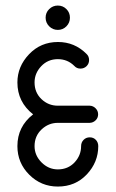

<svg xmlns="http://www.w3.org/2000/svg" viewBox="-20 -685 425 705"><path d="M192.9 -530.8Q253.9 -530.8 297.4 -487.3Q307.1 -478.5 307.1 -464.4Q307.1 -451.2 297.9 -442.1Q288.6 -433.1 275.4 -433.1Q261.7 -433.1 252.9 -442.9Q228 -467.8 192.4 -467.8Q155.8 -467.8 131.3 -441.9Q106.9 -416 106.9 -382.3Q106.9 -345.2 132.3 -321Q157.7 -296.9 192.4 -296.9H309.6Q322.3 -296.4 331.3 -287.1Q340.3 -277.8 340.3 -265.1Q340.3 -252.4 331.3 -243.4Q322.3 -234.4 309.6 -233.9H192.4Q158.2 -233.9 132.6 -209.7Q106.9 -185.5 106.9 -148.4Q106.9 -114.3 132.6 -88.6Q158.2 -63 192.4 -63Q229.5 -63 253.7 -88.6Q277.8 -114.3 277.8 -148.4Q277.8 -162.1 286.9 -171.4Q295.9 -180.7 309.6 -180.7Q323.2 -180.7 332 -171.4Q340.8 -162.1 340.8 -148.4Q340.8 -89.4 298.8 -44.7Q256.8 0 192.4 0Q130.9 0 87.4 -43.5Q43.9 -86.9 43.9 -148.4Q43.9 -220.2 101.6 -265.1Q43.9 -310.5 43.9 -382.3Q43.9 -440.9 86.7 -485.8Q129.4 -530.8 192.9 -530.8ZM160.6 -651.6Q173.8 -664.6 192.4 -664.6Q210.9 -664.6 223.9 -651.6Q236.8 -638.7 236.8 -620.1Q236.8 -601.6 223.9 -588.4Q210.9 -575.2 192.4 -575.2Q173.8 -575.2 160.6 -588.4Q147.5 -601.6 147.5 -620.1Q147.5 -638.7 160.6 -651.6Z"/></svg>

Font: Fandogh
Style: Regular
Weight: 400
Designer: Amin Abedi
Version: Version 1.00